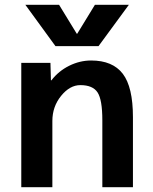

<svg xmlns="http://www.w3.org/2000/svg" viewBox="-20 -783 640 803"><path d="M303 -642 377 -763H519L392 -590H212L86 -763H227L301 -642ZM69 -520H191L193 -447H195Q225 -486 269.5 -508Q314 -530 361 -530Q451 -530 493.5 -474.5Q536 -419 536 -293V0H408V-280Q408 -366 388 -396.5Q368 -427 316 -427Q272 -427 235.5 -382Q199 -337 199 -277V0H69Z"/></svg>

Font: M PLUS 1p
Style: Bold
Weight: 700
Version: Version 1.062